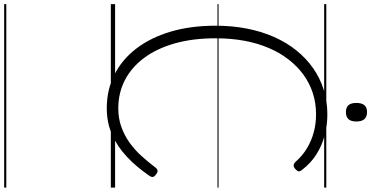

<svg xmlns="http://www.w3.org/2000/svg" viewBox="-440 -800 1741 900"><g transform="rotate(90 430.0 -350.5)"><path d="M488 19Q402 19 331 -16.5Q260 -52 208.5 -119Q157 -186 129 -280Q101 -374 101 -491Q101 -569 114.5 -638Q128 -707 154 -765.5Q180 -824 217 -870Q254 -916 300.5 -948.5Q347 -981 401.5 -998Q456 -1015 517 -1015Q567 -1015 614.5 -1002.5Q662 -990 703.5 -964Q745 -938 777 -896Q785 -886 783.5 -879.5Q782 -873 773 -865Q764 -857 756 -857Q748 -857 739 -866Q710 -899 674.5 -920Q639 -941 599.5 -951.5Q560 -962 516 -962Q464 -962 417.5 -947Q371 -932 331.5 -903.5Q292 -875 260 -834Q228 -793 205.5 -740.5Q183 -688 171.5 -625.5Q160 -563 160 -491Q160 -384 184 -299.5Q208 -215 252 -156Q296 -97 356 -66Q416 -35 488 -35Q535 -35 574.5 -49Q614 -63 648 -87Q682 -111 710.5 -142.5Q739 -174 765 -208Q772 -218 780 -219Q788 -220 798 -212Q809 -204 810 -197Q811 -190 804 -180Q763 -120 715 -75Q667 -30 611 -5.5Q555 19 488 19ZM506 -1102Q484 -1102 473.5 -1114Q463 -1126 463 -1151Q463 -1176 473.5 -1188.5Q484 -1201 506 -1201Q528 -1201 539 -1188.5Q550 -1176 550 -1151Q550 -1126 539 -1114Q528 -1102 506 -1102ZM0 490H860V500H0ZM0 -20H860V0H0ZM0 -505H860V-500H0ZM0 -1010H860V-1000H0Z"/></g></svg>

Font: Playwrite PE Guides
Style: Regular
Weight: 400
Designer: Veronika Burian, José Scaglione
Foundry: TypeTogether
Version: Version 1.003